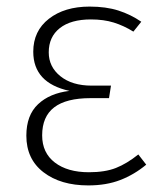

<svg xmlns="http://www.w3.org/2000/svg" viewBox="-20 -552 490 583"><path d="M409 -486 385 -456Q356 -474 325.5 -483.5Q295 -493 256 -493Q195 -493 161.5 -466.5Q128 -440 128 -393Q128 -349 163.5 -320.5Q199 -292 258 -292H317L311 -254H255Q181 -254 144.5 -226Q108 -198 108 -141Q108 -88 146.5 -58.5Q185 -29 250 -29Q299 -29 332 -42Q365 -55 400 -83L424 -52Q388 -22 345.5 -5.5Q303 11 248 11Q164 11 112 -29Q60 -69 60 -140Q60 -202 95.5 -235.5Q131 -269 191 -276Q81 -300 81 -395Q81 -458 128.5 -495Q176 -532 252 -532Q302 -532 339.5 -520Q377 -508 409 -486Z"/></svg>

Font: FiraGO ExtraLight
Style: Regular
Weight: 200
Designer: bBox Type
Foundry: bBox Type GmbH
Version: Version 1.001